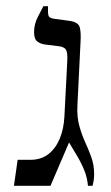

<svg xmlns="http://www.w3.org/2000/svg" viewBox="-20 -600 359 620"><path d="M25 0 37 -84H79Q113 -84 136.5 -102.5Q160 -121 173 -152.5Q186 -184 188 -224L197 -398Q199 -428 193.5 -438.5Q188 -449 168 -451L127 -456Q111 -458 100.5 -466Q90 -474 90 -496Q90 -522 102.5 -546Q115 -570 120 -580H135V-563Q135 -550 139 -545.5Q143 -541 157 -539L202 -533Q233 -529 237.5 -512Q242 -495 240 -463L230 -260Q228 -223 236 -194Q244 -165 255 -141Q266 -117 275 -92Q284 -67 284 -37Q284 -26 282.5 -17Q281 -8 279 0H264Q262 -25 253 -48Q244 -71 230.5 -94Q217 -117 203 -140L143 0Z"/></svg>

Font: Frank Ruhl Libre Light
Style: Regular
Weight: 300
Designer: Yanek Iontef
Foundry: Fontef
Version: Version 6.003;gftools[0.9.30]